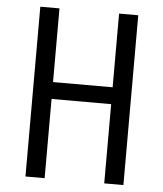

<svg xmlns="http://www.w3.org/2000/svg" viewBox="-53 -781 705 828"><g transform="rotate(5 300.0 -367.5)"><path d="M88 0V-735H171V-416H429V-735H512V0H429V-343H171V0Z"/></g></svg>

Font: Nova
Style: Regular
Weight: 400
Monospace: yes
Designer: Belleve Invis
Foundry: Belleve Invis
Version: Version 24.1.4; ttfautohint (v1.8.4)